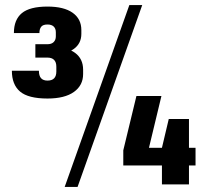

<svg xmlns="http://www.w3.org/2000/svg" viewBox="-20 -730 820 760"><path d="M168 -340Q92 -340 59.5 -367.5Q27 -395 27 -450H134Q134 -430 142.5 -420.5Q151 -411 168 -411Q203 -411 203 -447V-466Q203 -484 194 -493Q185 -502 168 -502H120V-555H168Q184 -555 192.5 -563.5Q201 -572 201 -586V-602Q201 -617 192.5 -625Q184 -633 168 -633Q150 -633 143 -624Q136 -615 136 -599H35Q35 -652 66.5 -678Q98 -704 168 -704Q233 -704 267.5 -679.5Q302 -655 302 -611V-596Q302 -558 272.5 -536.5Q243 -515 187 -515V-544Q246 -544 277.5 -520.5Q309 -497 309 -454V-437Q309 -392 272.5 -366Q236 -340 168 -340ZM492 -710H543L287 10H236ZM468 -135 520 -350H619L561 -109L520 -145H754V-75H468ZM621 -145 648 -259H728V0H621Z"/></svg>

Font: Pathway Extreme Condensed
Style: Bold
Weight: 700
Width: 3
Version: Version 1.001;gftools[0.9.26]